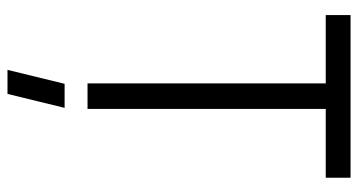

<svg xmlns="http://www.w3.org/2000/svg" viewBox="-236 -488 932 499"><g transform="rotate(90 229.5 -238.0)"><path d="M161.1 208 197.3 59.6H259.8L223.6 208ZM18.6 -619.1V-683.6H441.4V-619.1H262.7V0H196.3V-619.1Z"/></g></svg>

Font: Post No Bills Jaffna Medium
Style: Regular
Weight: 500
Designer: Kosala Senevirathne, Siva Puranthara, Lasantha Premarathna, Tharique Azeez
Foundry: Mooniak
Version: Version 1.220 ; ttfautohint (v1.6)